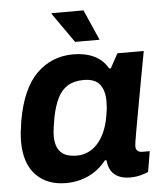

<svg xmlns="http://www.w3.org/2000/svg" viewBox="-53 -770 709 828"><g transform="rotate(-5 302.0 -355.5)"><path d="M199.2 12Q118.5 12 70.1 -37.9Q21.7 -87.9 21.7 -183.3Q21.7 -203.1 24 -224.6Q26.3 -246.1 30.3 -270.7Q54.3 -409.3 119.4 -473.9Q184.5 -538.4 278.6 -538.4Q329.3 -538.4 367.7 -520.4Q406.2 -502.4 427.7 -464.1H434.7L469 -526.4H582.9L558.9 -396.9Q552.1 -357.8 544.9 -319.4Q537.6 -281 531.7 -247Q525.8 -213.1 520.8 -186.1Q515.8 -159.1 513.3 -142Q510.8 -124.9 510.8 -120.7Q510.8 -106.7 518.6 -100.2Q526.4 -93.7 538.9 -93.7H571L556 -4.9Q543.1 1 522.5 6.5Q501.9 12 476.1 12Q448.8 12 428 2.7Q407.2 -6.7 394.9 -25.8Q389.8 -34.6 386.2 -46.2Q382.7 -57.8 381.8 -71H374.8Q342 -29.6 297.2 -8.8Q252.3 12 199.2 12ZM257.1 -102.1Q283.2 -102.1 306 -112.7Q328.8 -123.3 346.6 -143.1Q364.4 -162.9 377.2 -191.2Q390 -219.5 396.4 -255Q401.6 -281.8 402.7 -297Q403.8 -312.3 403.8 -324.2Q403.8 -372.5 382.6 -398.4Q361.4 -424.3 314 -424.3Q272.9 -424.3 245.2 -407.9Q217.6 -391.5 200.8 -357.9Q184 -324.3 174 -273.8Q170.4 -252.7 168.2 -238.2Q166 -223.7 165.1 -213.4Q164.2 -203.2 164.2 -195Q164.2 -148.7 186.2 -125.4Q208.1 -102.1 257.1 -102.1ZM291.4 -591.2 200.8 -720.2 202.2 -723.4H339.3L397.3 -591.2Z"/></g></svg>

Font: Archivo Variable SemiBold
Style: Italic
Weight: 600
Italic angle: -10°
Designer: Hector Gatti
Foundry: Omnibus-Type
Version: Version 2.001